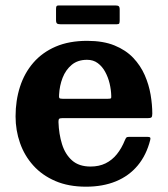

<svg xmlns="http://www.w3.org/2000/svg" viewBox="-20 -689 635 724"><path d="M38.7 -250Q38.7 -197.5 55.5 -149.7Q72.2 -102 105.5 -65Q138.7 -28 188.5 -6.5Q238.3 15 304.3 15Q367.8 15 417 -5.2Q466.3 -25.5 499.1 -64.7Q532 -104 546.5 -161.2Q548.3 -168.3 545.9 -170.6Q543.5 -173 534.5 -173H467Q458.7 -173 456.1 -169.8Q453.5 -166.5 451.2 -161Q438.7 -129.8 420.6 -107.4Q402.5 -85 378 -73Q353.5 -61 321.3 -61Q277.8 -61 251.8 -84Q225.8 -107 213.9 -145.3Q202 -183.5 200.5 -228.7Q200.3 -237.7 202.8 -240.6Q205.3 -243.5 214.5 -243.5H536.8Q547.8 -243.5 551 -246.5Q554.3 -249.5 554.3 -260.2Q554.3 -294.2 547.9 -332Q541.5 -369.7 525.8 -405.7Q510 -441.7 482.3 -471Q454.5 -500.2 411.9 -517.6Q369.3 -535 308.8 -535Q240.8 -535 190.1 -513.3Q139.5 -491.5 105.7 -452.5Q72 -413.5 55.4 -361.8Q38.7 -310 38.7 -250ZM216.3 -316.5Q205.3 -316.5 203.6 -319.6Q202 -322.8 202.8 -332Q204.5 -365.8 216.1 -395.8Q227.8 -425.7 250.5 -444.6Q273.3 -463.5 308.3 -463.5Q331.8 -463.5 348.6 -451Q365.5 -438.5 376.6 -418.1Q387.7 -397.8 393.4 -373.9Q399 -350 399.5 -327.3Q400 -319.8 398 -318.1Q396 -316.5 385.7 -316.5ZM191.3 -613.5Q191.3 -603 195.3 -600.2Q199.3 -597.5 208.8 -597.5H420.3Q428.3 -597.5 429.8 -601Q431.3 -604.5 431.3 -612.5V-653Q431.3 -663 427.5 -665.8Q423.8 -668.5 414.3 -668.5H201.3Q194.8 -668.5 193 -665.3Q191.3 -662 191.3 -655Z"/></svg>

Font: Besley
Style: Regular
Weight: 400
Designer: Owen Earl
Foundry: indestructible type*
Version: Version 4.000